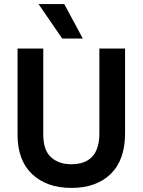

<svg xmlns="http://www.w3.org/2000/svg" viewBox="-20 -912 699 941"><path d="M386 -723H285L169 -892H295ZM593 -259Q593 -128 522.5 -59.5Q452 9 330.5 9Q209 9 137.5 -58.5Q66 -126 66 -252V-674H192V-253Q192 -176 230 -141.5Q268 -107 329 -107Q467 -107 467 -258V-674H593Z"/></svg>

Font: Hind Colombo SemiBold
Style: Regular
Weight: 600
Designer: Jyotish Sonowal, Aditi Pimprikar
Foundry: Indian Type Foundry
Version: Version 1.000;PS 1.0;hotconv 1.0.86;makeotf.lib2.5.63406; tt